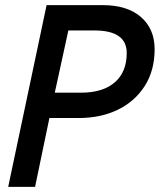

<svg xmlns="http://www.w3.org/2000/svg" viewBox="-20 -730 640 750"><path d="M12 0 162 -710H381Q477 -710 530.5 -663.5Q584 -617 584 -538Q584 -454 545 -393.5Q506 -333 439.5 -301Q373 -269 288 -269H173L117 0ZM194 -368H297Q382 -368 428.5 -408.5Q475 -449 475 -523Q475 -611 349 -611H247Z"/></svg>

Font: Geist Mono Medium
Style: Italic
Weight: 500
Italic angle: -12°
Monospace: yes
Designer: Basement.studio, Andrés Briganti, Mateo Zaragoza
Foundry: Basement.studio, Vercel, Andrés Briganti, Guido Ferreyra, Mateo Zaragoza
Version: Version 1.500; ttfautohint (v1.8.4.7-5d5b)